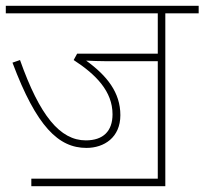

<svg xmlns="http://www.w3.org/2000/svg" viewBox="-20 -642 705 662"><path d="M88 -26V0H550V-596H665V-622H0V-596H524V-457H246L234 -435C311 -385 368 -327 368 -248C368 -190 336 -158 276 -158C187 -158 117 -243 49 -435L23 -426C106 -205 182 -132 278 -132C339 -132 395 -168 395 -245C395 -323 349 -381 277 -433C298 -432 323 -431 345 -431H524V-26Z"/></svg>

Font: Noto Sans Devanagari UI Thin
Style: Regular
Weight: 100
Designer: Jelle Bosma - Monotype Design Team
Foundry: Monotype Imaging Inc.
Version: Version 2.004